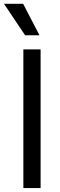

<svg xmlns="http://www.w3.org/2000/svg" viewBox="-41 -959 305 979"><path d="M166 0H78.1V-707H166ZM-20.5 -939.5H77.1L160.2 -779.3H86.9Z"/></svg>

Font: Pretendard Std
Style: Regular
Weight: 400
Designer: Base glyphs from Inter by Rasmus Andersson; Hangeul glyphs from Noto Sans CJK(Source Han Sans) by Jang Soo-young and Kan
Foundry: Kil Hyung-jin
Version: Version 1.309